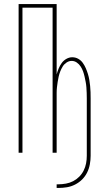

<svg xmlns="http://www.w3.org/2000/svg" viewBox="-20 -755 540 949"><path d="M260 174V156H268Q287 156 306 152.5Q325 149 341.5 140.5Q358 132 371.5 118.5Q385 105 393.5 88Q402 71 405.5 52.5Q409 34 409 15V-269Q409 -282 408.5 -296Q408 -310 407 -323.5Q406 -337 403.5 -350Q401 -363 398 -376.5Q395 -390 390.5 -402.5Q386 -415 378.5 -426.5Q371 -438 359.5 -446Q348 -454 334 -454Q321 -454 309 -446Q297 -438 290 -426.5Q283 -415 278 -402.5Q273 -390 270 -376.5Q267 -363 265 -350Q263 -337 261.5 -323.5Q260 -310 260 -296Q260 -282 260 -269V0H240V-717H91V0H72V-735H260V-387Q264 -402 270 -416.5Q276 -431 285 -443.5Q294 -456 308 -464Q322 -472 337 -472Q353 -472 366.5 -464.5Q380 -457 389 -444.5Q398 -432 404 -418Q410 -404 414.5 -389.5Q419 -375 421.5 -360Q424 -345 425.5 -330Q427 -315 427.5 -299.5Q428 -284 428 -269V15Q428 36 424 57.5Q420 79 410.5 98Q401 117 386 132Q371 147 351.5 157Q332 167 311 170.5Q290 174 268 174Z"/></svg>

Font: Iosevka Term Curly Thin
Style: Regular
Weight: 100
Designer: Belleve Invis
Foundry: Belleve Invis
Version: Version 32.3.0